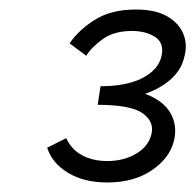

<svg xmlns="http://www.w3.org/2000/svg" viewBox="-20 -782 410 403"><path d="M216 -573 219 -594Q270 -594 300 -578.5Q330 -563 341 -538.5Q352 -514 345 -486Q336 -450 298.5 -424.5Q261 -399 205 -399Q156 -399 122.5 -419.5Q89 -440 79 -472L119 -492Q130 -468 152.5 -456Q175 -444 205 -444Q240 -444 266 -459.5Q292 -475 298 -501Q304 -527 279 -544.5Q254 -562 185 -562L191 -601Q245 -601 278.5 -618Q312 -635 319 -664Q325 -692 305.5 -704.5Q286 -717 257 -717Q220 -717 196.5 -700.5Q173 -684 161 -665L126 -691Q146 -720 180 -741Q214 -762 265 -762Q306 -762 330.5 -748Q355 -734 364.5 -711.5Q374 -689 367 -663Q361 -636 339.5 -616.5Q318 -597 286 -585.5Q254 -574 216 -573Z"/></svg>

Font: Ysabeau
Style: Italic
Weight: 400
Italic angle: -12°
Designer: Christian Thalmann (Catharsis Fonts)
Version: Version 2.000;gftools[0.9.27.dev2+g8671c4b]